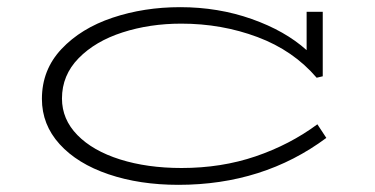

<svg xmlns="http://www.w3.org/2000/svg" viewBox="-20 -504 1047 536"><path d="M891 -119Q715 12 478 12Q370 12 283 -17.5Q196 -47 146.5 -101.5Q97 -156 97 -228Q97 -309 151.5 -367Q206 -425 294 -454.5Q382 -484 483 -484Q589 -484 682.5 -451Q776 -418 836 -364V-471H881V-291L864 -287Q799 -363 699 -400.5Q599 -438 486 -438Q398 -438 322 -413.5Q246 -389 199.5 -341.5Q153 -294 153 -229Q153 -171 196 -127Q239 -83 315 -59Q391 -35 487 -35Q598 -35 693.5 -67.5Q789 -100 866 -157Z"/></svg>

Font: BioRhyme Expanded Light
Style: Regular
Weight: 300
Width: 7
Designer: Aoife Mooney
Foundry: Aoife Mooney Type
Version: Version 1.001